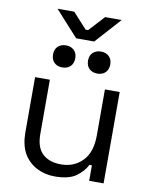

<svg xmlns="http://www.w3.org/2000/svg" viewBox="-94 -935 801 1013"><g transform="rotate(10 306.0 -428.0)"><path d="M269.5 8.8Q216.8 8.8 172.9 -13.7Q127.9 -37.1 101.6 -82Q77.1 -127.9 77.1 -193.4Q77.1 -292 77.1 -489.3Q96.7 -489.3 156.2 -489.3Q156.2 -416 156.2 -199.2Q156.2 -126 192.4 -92.8Q228.5 -59.6 291 -59.6Q361.3 -59.6 406.2 -106.4Q451.2 -152.3 451.2 -243.2Q451.2 -325.2 451.2 -489.3Q470.7 -489.3 530.3 -489.3Q530.3 -367.2 530.3 0Q510.7 0 453.1 0Q453.1 -20.5 453.1 -83Q449.2 -83 439.5 -83Q422.9 -47.9 383.8 -19.5Q344.7 8.8 269.5 8.8ZM396.5 -564.5Q371.1 -564.5 353.5 -580.1Q336.9 -596.7 336.9 -624Q336.9 -651.4 353.5 -667Q371.1 -682.6 396.5 -682.6Q422.9 -682.6 439.5 -667Q456.1 -651.4 456.1 -624Q456.1 -596.7 439.5 -580.1Q422.9 -564.5 396.5 -564.5ZM209 -564.5Q182.6 -564.5 166 -580.1Q149.4 -596.7 149.4 -624Q149.4 -651.4 166 -667Q182.6 -682.6 209 -682.6Q235.4 -682.6 252 -667Q268.6 -651.4 268.6 -624Q268.6 -596.7 252 -580.1Q235.4 -564.5 209 -564.5ZM254.9 -728.5Q223.6 -762.7 130.9 -865.2Q153.3 -865.2 220.7 -865.2Q240.2 -844.7 295.9 -782.2Q299.8 -782.2 309.6 -782.2Q329.1 -802.7 385.7 -865.2Q408.2 -865.2 474.6 -865.2Q444.3 -831.1 351.6 -728.5Q328.1 -728.5 254.9 -728.5Z"/></g></svg>

Font: Kadena Space Grotesk
Style: Regular
Weight: 400
Designer: Florian Karsten
Version: Version 2.000